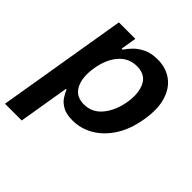

<svg xmlns="http://www.w3.org/2000/svg" viewBox="-215 -696 1043 1043"><g transform="rotate(45 306.0 -174.5)"><path d="M-13.5 204.5 111.5 -545.5H237.9L223 -455.3H230.8Q243.6 -475.1 265.4 -497.7Q287.3 -520.2 321 -536.4Q354.8 -552.6 402.7 -552.6Q465.9 -552.6 511.4 -520.2Q556.8 -487.9 576.5 -425.4Q596.2 -362.9 581 -272Q566.4 -182.2 526.5 -119.3Q486.5 -56.5 430 -23.4Q373.6 9.6 309.3 9.6Q262.4 9.6 234.2 -6Q206 -21.7 191.1 -43.9Q176.1 -66.1 169.4 -85.9H163.4L115.1 204.5ZM192.1 -272.7Q179.3 -193.5 204.7 -144.7Q230.1 -95.9 291.5 -95.9Q355.1 -95.9 396 -146Q436.8 -196 449.9 -272.7Q462.4 -349.1 438 -398.1Q413.7 -447.1 349.4 -447.1Q287.3 -447.1 246.1 -399.7Q204.9 -352.3 192.1 -272.7Z"/></g></svg>

Font: Inter UI Semi Bold
Style: Italic
Weight: 600
Italic angle: -9.39999°
Designer: Rasmus Andersson
Foundry: rsms
Version: 3.2;8d6f07862